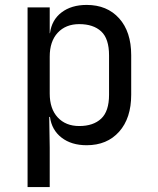

<svg xmlns="http://www.w3.org/2000/svg" viewBox="-20 -580 640 780"><path d="M92 180V-550H182V-445H183Q190 -499 230 -529.5Q270 -560 332 -560Q415 -560 464 -505.5Q513 -451 513 -356V-195Q513 -100 464 -45Q415 10 332 10Q270 10 230 -21Q190 -52 183 -105H180L182 20V180ZM302 -68Q359 -68 391 -98Q423 -128 423 -195V-355Q423 -423 391 -452.5Q359 -482 302 -482Q247 -482 214.5 -447Q182 -412 182 -350V-200Q182 -138 214.5 -103Q247 -68 302 -68Z"/></svg>

Font: JetBrainsMonoNL NFM
Style: Regular
Weight: 400
Monospace: yes
Designer: Philipp Nurullin, Konstantin Bulenkov
Foundry: JetBrains
Version: Version 2.304; ttfautohint (v1.8.4.7-5d5b);Nerd Fonts 3.3.0